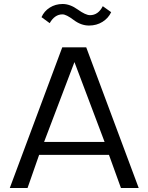

<svg xmlns="http://www.w3.org/2000/svg" viewBox="-20 -942 744 962"><path d="M118 0H29L292 -705H412L675 0H586L526 -166H176ZM353 -631 201 -231H504ZM229 -826 188 -856Q201 -886 229.5 -904Q258 -922 294 -922Q331 -922 370 -894Q409 -866 431 -866Q472 -866 495 -911L537 -881Q523 -851 493.5 -832.5Q464 -814 426 -814Q386 -814 349 -842Q312 -870 293 -870Q254 -870 229 -826Z"/></svg>

Font: Metropolitano
Style: Regular
Weight: 400
Designer: Fonts by Alex Slobzheninov & Chris M. Simpson / Changes by Cristiano Sobral
Foundry: Fonts by Alex Slobzheninov & Chris M. Simpson / Changes by Cristiano Sobral
Version: Version 1.00;August 30, 2020;FontCreator 13.0.0.2681 64-bit